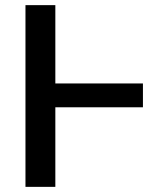

<svg xmlns="http://www.w3.org/2000/svg" viewBox="-20 -727 655 747"><path d="M536.1 -309.6H195.3V0H79.1V-707H195.3V-402.3H536.1Z"/></svg>

Font: Pretendard Medium
Style: Regular
Weight: 500
Designer: Base glyphs from Inter by Rasmus Andersson; Hangeul glyphs from Noto Sans CJK(Source Han Sans) by Jang Soo-young and Kan
Foundry: Kil Hyung-jin
Version: Version 1.309